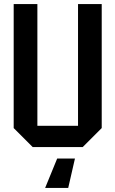

<svg xmlns="http://www.w3.org/2000/svg" viewBox="-20 -720 565 940"><path d="M47 -93V-700H163V-104H362V-700H478V-93L385 0H140ZM347 56 314 200H201L260 56Z"/></svg>

Font: Tektur SemiCondensed Medium
Style: Regular
Weight: 500
Width: 4
Designer: Adam Jagosz
Foundry: Adam Jagosz
Version: Version 1.005;gftools[0.9.30]